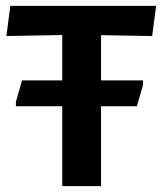

<svg xmlns="http://www.w3.org/2000/svg" viewBox="-20 -632 550 652"><path d="M465.8 -359V-344L444.9 -271.2H34V-286.2L54.8 -359ZM191.3 0V-513.1L1.7 -509.6L15.1 -612H510.2L496.7 -509.6L323.1 -512.6V0Z"/></svg>

Font: Ancizar Sans Thin
Style: Regular
Weight: 100
Designer: Cesar Puertas, Viviana Monsalve, Julian Moncada, Julian Prieto, Jose Castro, Mariel Hernandez, Felipe Aragon, Sara Alarc
Version: Version 8.100